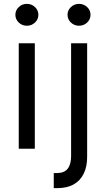

<svg xmlns="http://www.w3.org/2000/svg" viewBox="-20 -770 548 994"><path d="M77.1 0V-545.9H160.2V0ZM119.1 -636.7Q94.7 -636.7 77.1 -653.3Q59.6 -669.9 59.6 -693.4Q59.6 -716.8 77.1 -733.4Q94.7 -750 119.1 -750Q143.6 -750 161.1 -733.4Q178.7 -716.8 178.7 -693.4Q178.7 -669.9 161.1 -653.3Q143.6 -636.7 119.1 -636.7ZM348.1 -545.9H431.2V40Q431.6 90.3 414.3 127.2Q397 164.1 362.3 184.1Q327.6 204.1 274.9 204.1H258.3V126H273.9Q312.5 126 330.1 103.8Q347.7 81.5 348.1 40ZM389.2 -636.7Q364.7 -636.7 347.2 -653.3Q329.6 -669.9 329.6 -693.4Q329.6 -716.8 347.2 -733.4Q364.7 -750 389.2 -750Q413.6 -750 431.2 -733.4Q448.7 -716.8 448.7 -693.4Q448.7 -669.9 431.2 -653.3Q413.6 -636.7 389.2 -636.7Z"/></svg>

Font: Inter
Style: Regular
Weight: 400
Designer: Rasmus Andersson
Foundry: rsms
Version: Version 4.000;git-8c9346024